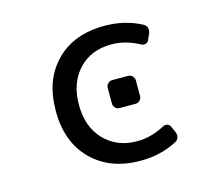

<svg xmlns="http://www.w3.org/2000/svg" viewBox="-105 -906 1210 1036"><g transform="rotate(-15 500.0 -388.0)"><path d="M561.5 -10.7Q559.6 -10.7 557.6 -10.7Q473.6 -10.7 406.2 -36.1Q338.9 -61.5 287.6 -112.3Q236.3 -163.1 210.9 -232.4Q185.5 -300.8 185.5 -387.2Q185.5 -473.6 210 -543Q235.4 -611.3 285.6 -662.6Q335.9 -713.9 404.3 -739.3Q472.7 -764.6 557.6 -764.6Q671.9 -764.6 764.6 -714.8Q778.3 -707 782.2 -693.4Q784.2 -686.5 784.2 -680.7Q784.2 -672.9 781.2 -665L765.6 -629.9Q760.7 -617.2 747.6 -613.3Q734.4 -609.4 722.7 -616.2Q646.5 -658.2 567.4 -658.2Q453.1 -658.2 383.8 -584Q314.5 -509.8 314.5 -387.7Q314.5 -264.6 385.3 -190.9Q456.1 -117.2 567.4 -117.2Q646.5 -117.2 722.7 -158.2Q734.4 -165 747.6 -161.1Q760.7 -157.2 765.6 -144.5L781.2 -108.4Q784.2 -100.6 784.2 -92.8Q784.2 -86.9 782.2 -80.1Q778.3 -66.4 764.6 -59.6Q672.9 -10.7 561.5 -10.7ZM523.4 -314.5Q508.8 -314.5 498.5 -324.7Q488.3 -335 488.3 -348.6V-435.5Q488.3 -450.2 498.5 -460.4Q508.8 -470.7 523.4 -470.7H611.3Q625 -470.7 635.3 -460.4Q645.5 -450.2 645.5 -435.5V-348.6Q645.5 -335 635.3 -324.7Q625 -314.5 611.3 -314.5Z"/></g></svg>

Font: Rounded-L Mgen+ 1m medium
Style: Regular
Weight: 500
Designer: [Source Han Sans]
Ryoko NISHIZUKA  (kana & ideographs); Paul D. Hunt (Latin, Greek & Cyrillic); Wenlong ZHANG  (bopomofo
Version: Version 1.059.20150602